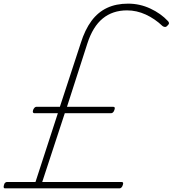

<svg xmlns="http://www.w3.org/2000/svg" viewBox="-43 -1035 949 1055"><path d="M-16 0Q-21 0 -22.5 -4.5Q-24 -9 -21 -19Q-19 -28 -14 -31.5Q-9 -35 -5 -35H152L275 -413H145Q141 -413 138.5 -417Q136 -421 139 -431Q143 -440 147.5 -444Q152 -448 156 -448H286L401 -799Q424 -872 459.5 -920Q495 -968 545 -991.5Q595 -1015 661 -1015Q725 -1015 783 -988Q841 -961 880 -919Q885 -914 885.5 -908Q886 -902 877 -894Q870 -886 862.5 -887Q855 -888 850 -892Q808 -932 758 -955Q708 -978 655 -978Q576 -978 521.5 -933.5Q467 -889 437 -796L325 -448H580Q585 -448 587 -444.5Q589 -441 586 -432Q583 -422 578 -417.5Q573 -413 568 -413H313L189 -35H625Q631 -35 633 -31.5Q635 -28 632 -19Q629 -9 624 -4.5Q619 0 614 0Z"/></svg>

Font: Playwrite RO Thin
Style: Regular
Weight: 250
Version: Version 1.002